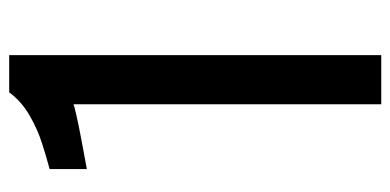

<svg xmlns="http://www.w3.org/2000/svg" viewBox="-236 -614 850 418"><g transform="rotate(-90 189.0 -405.0)"><path d="M171 0V-670Q170 -669 148.5 -664Q127 -659 100 -654Q73 -649 52 -645Q31 -641 30 -641V-722Q53 -728 84.5 -738Q116 -748 146.5 -765.5Q177 -783 197 -810H278V0Z"/></g></svg>

Font: Oswald
Style: Regular
Weight: 400
Designer: Vernon Adams
Foundry: Vernon Adams
Version: Version 4.103; ttfautohint (v1.8.3)